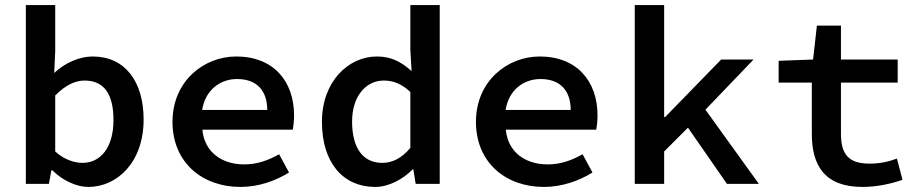

<svg xmlns="http://www.w3.org/2000/svg" viewBox="-20 -726 3634 758"><path d="M82 0H173L183 -54H186C229 -12 283 12 329 12C442 12 547 -85 547 -254C547 -405 473 -503 346 -503C293 -503 237 -478 194 -438L198 -524V-706H82ZM198 -128V-349C238 -390 277 -408 314 -408C394 -408 428 -350 428 -252C428 -141 375 -83 306 -83C275 -83 234 -95 198 -128Z M661 -245C661 -83 780 12 929 12C1001 12 1068 -12 1121 -45L1082 -117C1037 -92 995 -77 944 -77C855 -77 787 -126 779 -214H1136C1138 -226 1141 -248 1141 -270C1141 -406 1059 -503 913 -503C785 -503 661 -406 661 -245ZM778 -292C791 -372 850 -414 916 -414C994 -414 1035 -368 1035 -292Z M1251 -245C1251 -83 1335 12 1461 12C1516 12 1571 -19 1609 -57H1612L1621 0H1716V-706H1600V-528L1605 -445C1565 -481 1526 -503 1468 -503C1356 -503 1251 -405 1251 -245ZM1370 -246C1370 -349 1427 -408 1495 -408C1531 -408 1565 -396 1600 -363V-142C1566 -102 1530 -83 1489 -83C1414 -83 1370 -140 1370 -246Z M1859 -245C1859 -83 1978 12 2127 12C2199 12 2266 -12 2319 -45L2280 -117C2235 -92 2193 -77 2142 -77C2053 -77 1985 -126 1977 -214H2334C2336 -226 2339 -248 2339 -270C2339 -406 2257 -503 2111 -503C1983 -503 1859 -406 1859 -245ZM1976 -292C1989 -372 2048 -414 2114 -414C2192 -414 2233 -368 2233 -292Z M2486 0H2602V-128L2696 -222L2850 0H2976L2765 -293L2955 -491H2827L2606 -264H2602V-706H2486Z M3185 -198C3185 -72 3236 12 3385 12C3444 12 3499 -1 3543 -16L3521 -100C3489 -88 3455 -80 3413 -80C3330 -80 3300 -117 3300 -198V-400H3524V-491H3300V-625H3205L3190 -491L3054 -486V-400H3185Z"/></svg>

Font: Source Code Pro Semibold
Style: Regular
Weight: 600
Monospace: yes
Designer: Paul D. Hunt
Foundry: Adobe Systems Incorporated
Version: Version 1.017;PS 1.000;hotconv 1.0.70;makeotf.lib2.5.5900